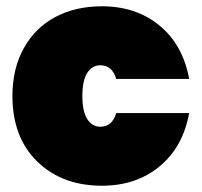

<svg xmlns="http://www.w3.org/2000/svg" viewBox="-20 -591 649 618"><path d="M20 -282.2Q20 -370.6 56.9 -436.5Q93.8 -502.4 158.7 -536.6Q223.6 -570.8 308.1 -570.8Q418 -570.8 493.4 -508.8Q568.8 -446.8 588.9 -336.9H354Q341.3 -380.9 303.2 -380.9Q276.4 -380.9 260.7 -356.2Q245.1 -331.5 245.1 -282.2Q245.1 -232.9 260.7 -208Q276.4 -183.1 303.2 -183.1Q341.3 -183.1 354 -227.1H588.9Q568.8 -117.2 493.4 -55.2Q418 6.8 308.1 6.8Q179.7 6.8 99.9 -71Q20 -148.9 20 -282.2Z"/></svg>

Font: SVN-Poppins Black
Style: Regular
Weight: 900
Designer: Ninad Kale (Devanagari), Jonny Pinhorn (Latin)
Foundry: Indian Type Foundry
Version: Version 3.002 2017